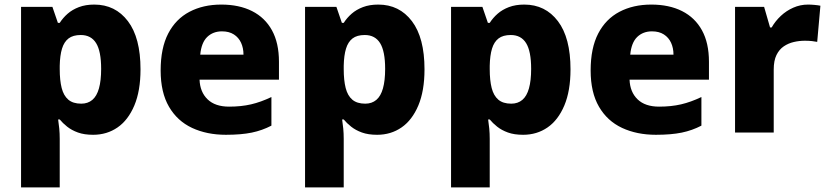

<svg xmlns="http://www.w3.org/2000/svg" viewBox="-20 -579 3621 839"><path d="M392 -559Q484 -559 539 -486.5Q594 -414 594 -276Q594 -182 567 -118Q540 -54 493.5 -22Q447 10 387 10Q348 10 320.5 0Q293 -10 273.5 -25.5Q254 -41 241 -57H234Q237 -38 239 -17Q241 4 241 28V240H72V-549H209L233 -479H241Q255 -501 275.5 -519Q296 -537 325 -548Q354 -559 392 -559ZM333 -426Q299 -426 279.5 -411Q260 -396 251 -366.5Q242 -337 241 -292V-277Q241 -228 249.5 -194.5Q258 -161 278.5 -143.5Q299 -126 335 -126Q364 -126 383.5 -142.5Q403 -159 412.5 -193Q422 -227 422 -278Q422 -355 400 -390.5Q378 -426 333 -426Z M947 -559Q1025 -559 1081.5 -530.5Q1138 -502 1168.5 -446.5Q1199 -391 1199 -309V-231H852Q854 -177 887 -145Q920 -113 981 -113Q1034 -113 1077 -123Q1120 -133 1166 -155V-30Q1126 -9 1080 0.5Q1034 10 967 10Q884 10 819.5 -20Q755 -50 718.5 -112.5Q682 -175 682 -271Q682 -369 715 -432.5Q748 -496 808 -527.5Q868 -559 947 -559ZM950 -442Q911 -442 885.5 -417.5Q860 -393 855 -340H1044Q1044 -369 1033.5 -392Q1023 -415 1002 -428.5Q981 -442 950 -442Z M1633 -559Q1725 -559 1780 -486.5Q1835 -414 1835 -276Q1835 -182 1808 -118Q1781 -54 1734.5 -22Q1688 10 1628 10Q1589 10 1561.5 0Q1534 -10 1514.5 -25.5Q1495 -41 1482 -57H1475Q1478 -38 1480 -17Q1482 4 1482 28V240H1313V-549H1450L1474 -479H1482Q1496 -501 1516.5 -519Q1537 -537 1566 -548Q1595 -559 1633 -559ZM1574 -426Q1540 -426 1520.5 -411Q1501 -396 1492 -366.5Q1483 -337 1482 -292V-277Q1482 -228 1490.5 -194.5Q1499 -161 1519.5 -143.5Q1540 -126 1576 -126Q1605 -126 1624.5 -142.5Q1644 -159 1653.5 -193Q1663 -227 1663 -278Q1663 -355 1641 -390.5Q1619 -426 1574 -426Z M2271 -559Q2363 -559 2418 -486.5Q2473 -414 2473 -276Q2473 -182 2446 -118Q2419 -54 2372.5 -22Q2326 10 2266 10Q2227 10 2199.5 0Q2172 -10 2152.5 -25.5Q2133 -41 2120 -57H2113Q2116 -38 2118 -17Q2120 4 2120 28V240H1951V-549H2088L2112 -479H2120Q2134 -501 2154.5 -519Q2175 -537 2204 -548Q2233 -559 2271 -559ZM2212 -426Q2178 -426 2158.5 -411Q2139 -396 2130 -366.5Q2121 -337 2120 -292V-277Q2120 -228 2128.5 -194.5Q2137 -161 2157.5 -143.5Q2178 -126 2214 -126Q2243 -126 2262.5 -142.5Q2282 -159 2291.5 -193Q2301 -227 2301 -278Q2301 -355 2279 -390.5Q2257 -426 2212 -426Z M2826 -559Q2904 -559 2960.5 -530.5Q3017 -502 3047.5 -446.5Q3078 -391 3078 -309V-231H2731Q2733 -177 2766 -145Q2799 -113 2860 -113Q2913 -113 2956 -123Q2999 -133 3045 -155V-30Q3005 -9 2959 0.5Q2913 10 2846 10Q2763 10 2698.5 -20Q2634 -50 2597.5 -112.5Q2561 -175 2561 -271Q2561 -369 2594 -432.5Q2627 -496 2687 -527.5Q2747 -559 2826 -559ZM2829 -442Q2790 -442 2764.5 -417.5Q2739 -393 2734 -340H2923Q2923 -369 2912.5 -392Q2902 -415 2881 -428.5Q2860 -442 2829 -442Z M3511 -559Q3524 -559 3540 -557.5Q3556 -556 3565 -554L3551 -396Q3542 -398 3528 -399.5Q3514 -401 3497 -401Q3473 -401 3449 -395.5Q3425 -390 3405 -376.5Q3385 -363 3373 -338.5Q3361 -314 3361 -275V0H3192V-549H3319L3345 -459H3352Q3368 -487 3392 -509.5Q3416 -532 3446.5 -545.5Q3477 -559 3511 -559Z"/></svg>

Font: Noto Sans Hebrew ExtraBold
Style: Regular
Weight: 800
Designer: Monotype Design Team
Foundry: Monotype Imaging Inc.
Version: Version 2.003